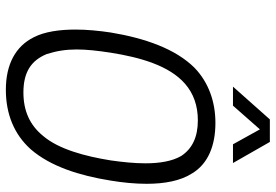

<svg xmlns="http://www.w3.org/2000/svg" viewBox="-163 -771 942 656"><g transform="rotate(90 308.0 -443.0)"><path d="M276 -768H341L422 -860L473 -768H537L465 -894H388ZM287 8C369 8 439 -20 490 -77C549 -145 580 -244 597 -350C604 -392 608 -434 608 -473C608 -534 598 -589 572 -629C540 -682 479 -708 400 -708C328 -708 262 -685 212 -637C146 -571 110 -465 91 -350C85 -310 81 -269 81 -230C81 -176 88 -125 107 -88C138 -25 200 8 287 8ZM296 -52C227 -52 187 -78 165 -131C154 -165 149 -197 149 -234C149 -267 153 -304 160 -350C176 -451 204 -550 266 -604C299 -633 341 -648 391 -648C448 -648 488 -629 513 -591C531 -560 538 -517 538 -469C538 -432 534 -392 528 -350C514 -263 490 -173 445 -120C408 -74 359 -52 296 -52Z"/></g></svg>

Font: Arthouse Owned
Style: Italic
Weight: 400
Italic angle: -10°
Designer: Jeremy Tribby
Foundry: Tribby Type
Version: Version 1.000;PS 001.000;hotconv 1.0.88;makeotf.lib2.5.64775